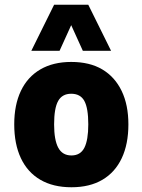

<svg xmlns="http://www.w3.org/2000/svg" viewBox="-20 -778 600 809"><path d="M281 11Q204 11 150 -20.5Q96 -52 68 -111.5Q40 -171 40 -254Q40 -336 68 -395Q96 -454 150 -485.5Q204 -517 280 -517Q358 -517 411 -485.5Q464 -454 492.5 -395Q521 -336 521 -254Q521 -171 493 -111.5Q465 -52 411.5 -20.5Q358 11 281 11ZM281 -123Q319 -123 335.5 -155.5Q352 -188 352 -254Q352 -322 335.5 -352.5Q319 -383 280 -383Q242 -383 225 -352.5Q208 -322 208 -254Q208 -188 225.5 -155.5Q243 -123 281 -123ZM112 -564 208 -758H352L448 -564H329L280 -672L231 -564Z"/></svg>

Font: Nunito Sans 7pt Condensed Black
Style: Regular
Weight: 900
Width: 3
Designer: Vernon Adams
Foundry: Vernon Adams
Version: Version 3.101;gftools[0.9.27]